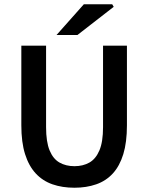

<svg xmlns="http://www.w3.org/2000/svg" viewBox="-20 -868 695 900"><path d="M329 12Q272 12 226 -4Q180 -20 147.5 -55Q115 -90 97.5 -145.5Q80 -201 80 -281V-654H196V-272Q196 -203 212.5 -163Q229 -123 259 -106Q289 -89 329 -89Q369 -89 399 -106Q429 -123 446 -163Q463 -203 463 -272V-654H575V-281Q575 -201 558 -145.5Q541 -90 509 -55Q477 -20 431 -4Q385 12 329 12ZM245 -704 373 -848H506L513 -836L343 -704Z"/></svg>

Font: Mada SemiBold
Style: Regular
Weight: 600
Designer: Khaled Hosny
Version: Version 1.5